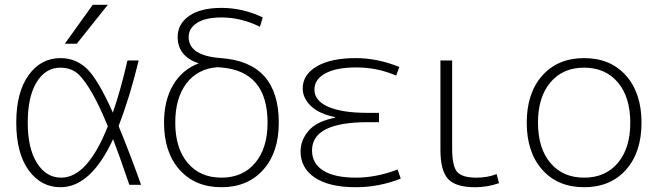

<svg xmlns="http://www.w3.org/2000/svg" viewBox="-20 -773 2746 803"><path d="M301 -590H251L368 -753H431ZM476 -246Q528 -119 570 0H521Q479 -123 453 -191Q360 10 233 10Q151 10 99.5 -61.5Q48 -133 48 -260Q48 -387 99.5 -458.5Q151 -530 233 -530Q297 -530 343.5 -485.5Q390 -441 452 -302Q486 -401 513 -520H560Q523 -367 476 -246ZM431 -245Q389 -347 354.5 -402Q320 -457 294 -473.5Q268 -490 233 -490Q170 -490 133 -429Q96 -368 96 -260Q96 -153 134.5 -91.5Q173 -30 236 -30Q346 -30 431 -245Z M890 -492Q807 -486 760 -424.5Q713 -363 713 -260Q713 -153 765 -91.5Q817 -30 906 -30Q995 -30 1047 -91.5Q1099 -153 1099 -260Q1099 -476 903 -491Q900 -491 896 -491.5Q892 -492 890 -492ZM811 -508Q723 -538 723 -618Q723 -673 771 -706.5Q819 -740 906 -740Q996 -740 1079 -700L1067 -661Q989 -700 906 -700Q840 -700 804.5 -677.5Q769 -655 769 -618Q769 -540 904 -530Q1146 -513 1146 -260Q1146 -136 1081 -63Q1016 10 906 10Q796 10 731 -63Q666 -136 666 -260Q666 -353 704 -417.5Q742 -482 811 -508Z M1382 -281V-283Q1314 -297 1280 -330Q1246 -363 1246 -403Q1246 -461 1305 -495.5Q1364 -530 1468 -530Q1558 -530 1650 -493L1637 -457Q1557 -491 1471 -491Q1386 -491 1340.5 -466Q1295 -441 1295 -398Q1295 -352 1352.5 -326.5Q1410 -301 1518 -301H1565V-262H1518Q1285 -262 1285 -144Q1285 -89 1332 -59.5Q1379 -30 1469 -30Q1553 -30 1643 -64L1656 -26Q1565 10 1468 10Q1357 10 1297 -30Q1237 -70 1237 -140Q1237 -187 1271 -226.5Q1305 -266 1382 -281Z M1871 -520V-153Q1871 -78 1892 -54Q1913 -30 1972 -30Q2020 -30 2057 -45L2067 -7Q2019 10 1967 10Q1886 10 1854 -24.5Q1822 -59 1822 -147V-520Z M2564 -428.5Q2512 -490 2423 -490Q2334 -490 2282 -428.5Q2230 -367 2230 -260Q2230 -153 2282 -91.5Q2334 -30 2423 -30Q2512 -30 2564 -91.5Q2616 -153 2616 -260Q2616 -367 2564 -428.5ZM2598 -63Q2533 10 2423 10Q2313 10 2248 -63Q2183 -136 2183 -260Q2183 -384 2248 -457Q2313 -530 2423 -530Q2533 -530 2598 -457Q2663 -384 2663 -260Q2663 -136 2598 -63Z"/></svg>

Font: Mplus 1p Light
Style: Regular
Weight: 300
Version: Version 1.061